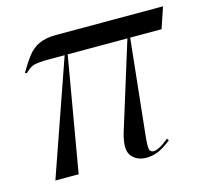

<svg xmlns="http://www.w3.org/2000/svg" viewBox="-84 -631 787 733"><g transform="rotate(-15 309.5 -265.0)"><path d="M50 0 208 -453H147Q106 -453 88 -448.5Q70 -444 51 -424L44 -427Q65 -463 84 -487.5Q103 -512 129.5 -524Q156 -536 196 -536H619L591 -453H467L427 -76Q423 -38 425.5 -24.5Q428 -11 442 -11Q450 -11 464 -17.5Q478 -24 503 -44L508 -36Q476 -11 454 -2.5Q432 6 409 6Q371 6 350.5 -20Q330 -46 350 -112L456 -453H220L142 0Z"/></g></svg>

Font: Noto Serif Display ExtraCondensed
Style: Italic
Weight: 400
Width: 2
Italic angle: -12°
Designer: Monotype Design Team
Foundry: Monotype Imaging Inc.
Version: Version 2.009